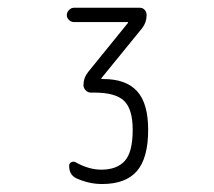

<svg xmlns="http://www.w3.org/2000/svg" viewBox="-20 -750 540 484"><path d="M167 -694.3Q159.2 -694.3 153.8 -699.7Q148.4 -705.1 148.4 -711.9Q148.4 -718.8 153.8 -724.6Q159.2 -730.5 167 -730.5H332Q339.8 -730.5 344.7 -725.1Q349.6 -719.7 349.6 -711.9Q349.6 -694.3 338.9 -679.7L235.4 -552.7V-551.8L236.3 -550.8H240.2Q297.9 -550.8 325.7 -520Q353.5 -489.3 353.5 -422.9Q353.5 -351.6 325.2 -318.8Q296.9 -286.1 237.3 -286.1Q204.1 -286.1 171.9 -300.8Q154.3 -309.6 154.3 -332Q154.3 -338.9 160.2 -341.3Q166 -343.8 170.9 -340.8Q204.1 -322.3 235.4 -322.3Q274.4 -322.3 294.4 -344.2Q314.5 -366.2 314.5 -422.9Q314.5 -474.6 293 -495.6Q271.5 -516.6 217.8 -516.6H209Q201.2 -516.6 195.8 -522.5Q190.4 -528.3 190.4 -535.2Q190.4 -553.7 202.1 -568.4L302.7 -692.4V-693.4V-694.3Z"/></svg>

Font: Rounded Mgen+ 1m light
Style: Regular
Weight: 200
Designer: [Source Han Sans]
Ryoko NISHIZUKA  (kana & ideographs); Paul D. Hunt (Latin, Greek & Cyrillic); Wenlong ZHANG  (bopomofo
Version: Version 1.059.20150602